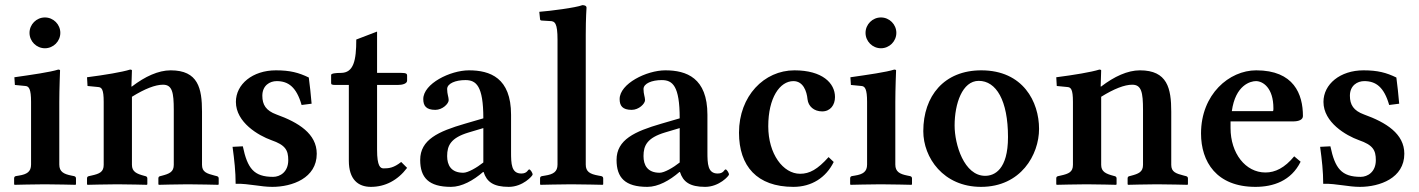

<svg xmlns="http://www.w3.org/2000/svg" viewBox="-20 -718 5527 748"><path d="M211 -321C211 -371 214 -444 214 -444C214 -446 209 -447 207 -447C176 -437 106 -427 36 -417L38 -387L79 -383C93 -382 101 -371 101 -321V-77C101 -49 85 -39 54 -34L42 -32C38 -31 35 -29 35 -23V0L37 2C37 2 118 0 154 0C193 0 274 2 274 2L276 0V-23C276 -29 272 -31 268 -32L258 -34C228 -40 211 -49 211 -77ZM95 -590C95 -557 122 -530 155 -530C188 -530 215 -557 215 -590C215 -623 188 -650 155 -650C122 -650 95 -623 95 -590Z M494 -381H492L494 -444C494 -446 489 -447 487 -447C455 -437 389 -426 319 -417L321 -383L362 -379C376 -378 384 -371 384 -321V-76C384 -48 368 -41 336 -34L327 -32C322 -31 319 -29 319 -23V0L321 2C321 2 402 0 437 0C476 0 552 2 552 2L554 0V-23C554 -29 550 -31 546 -32L542 -33C512 -41 494 -49 494 -76V-341C544 -372 585 -388 615 -388C651 -388 657 -358 657 -290V-76C657 -48 640 -41 609 -33L605 -32C600 -31 597 -29 597 -23V0L599 2C599 2 675 0 711 0C750 0 830 2 830 2L832 0V-23C832 -29 828 -31 824 -32L816 -34C785 -42 767 -48 767 -76V-283C767 -374 752 -444 645 -444C597 -444 545 -420 494 -381Z M886 -146C893 -94 898 -50 898 -2C925 -3 950 1 975 4C997 7 1018 10 1041 10C1118 10 1214 -24 1214 -119C1214 -197 1143 -241 1057 -272C1016 -287 1002 -310 1002 -345C1002 -385 1031 -402 1058 -402C1103 -402 1135 -379 1155 -309L1194 -314C1191 -350 1187 -386 1183 -416C1144 -435 1110 -444 1055 -444C964 -444 899 -390 899 -321C899 -241 987 -190 1037 -172C1092 -153 1103 -133 1103 -94C1103 -48 1071 -29 1044 -29C969 -29 944 -62 926 -148Z M1449 -387H1529C1548 -387 1566 -392 1566 -404V-424C1566 -430 1563 -434 1544 -434H1449V-595L1368 -564C1368 -483 1358 -434 1308 -434C1288 -434 1270 -432 1270 -426V-395C1270 -389 1272 -387 1288 -387H1339V-92C1339 -19 1375 10 1425 10C1480 10 1529 -15 1566 -64L1543 -87C1514 -64 1495 -62 1475 -62C1462 -62 1449 -69 1449 -135Z M1862 -48H1864C1876 -10 1902 10 1962 10C2017 10 2055 -33 2055 -38C2055 -45 2046 -58 2042 -58C2036 -58 2035 -42 2011 -42C1972 -42 1971 -80 1971 -126V-271C1971 -415 1889 -444 1807 -444C1734 -444 1629 -392 1629 -332C1629 -306 1640 -290 1676 -290C1704 -290 1728 -314 1728 -328C1728 -340 1722 -351 1722 -371C1722 -393 1755 -406 1793 -406C1835 -406 1863 -384 1863 -257L1791 -236C1688 -206 1617 -174 1617 -95C1617 -26 1650 10 1737 10C1779 10 1824 -15 1862 -48ZM1863 -85C1838 -65 1803 -45 1785 -45C1737 -45 1722 -75 1722 -110C1722 -151 1736 -181 1806 -202L1863 -219Z M2152 -563V-77C2152 -49 2136 -39 2104 -34L2092 -32C2087 -31 2084 -29 2084 -23V0L2086 2C2086 2 2170 0 2205 0C2244 0 2328 2 2328 2L2330 0V-23C2330 -29 2326 -31 2322 -32L2311 -34C2278 -40 2262 -49 2262 -77V-583C2262 -648 2265 -688 2265 -688C2265 -695 2258 -698 2249 -698C2224 -688 2122 -675 2081 -672L2084 -643C2084 -640 2087 -638 2090 -638L2122 -636C2142 -636 2152 -628 2152 -563Z M2627 -48H2629C2641 -10 2667 10 2727 10C2782 10 2820 -33 2820 -38C2820 -45 2811 -58 2807 -58C2801 -58 2800 -42 2776 -42C2737 -42 2736 -80 2736 -126V-271C2736 -415 2654 -444 2572 -444C2499 -444 2394 -392 2394 -332C2394 -306 2405 -290 2441 -290C2469 -290 2493 -314 2493 -328C2493 -340 2487 -351 2487 -371C2487 -393 2520 -406 2558 -406C2600 -406 2628 -384 2628 -257L2556 -236C2453 -206 2382 -174 2382 -95C2382 -26 2415 10 2502 10C2544 10 2589 -15 2627 -48ZM2628 -85C2603 -65 2568 -45 2550 -45C2502 -45 2487 -75 2487 -110C2487 -151 2501 -181 2571 -202L2628 -219Z M3228 -87 3208 -106C3165 -58 3134 -41 3097 -41C3031 -41 2973 -118 2973 -226C2973 -337 3018 -402 3071 -402C3109 -402 3123 -363 3126 -331C3129 -304 3151 -284 3183 -284C3215 -284 3233 -309 3233 -340C3233 -394 3184 -444 3075 -444C2957 -444 2859 -344 2859 -201C2859 -71 2929 10 3071 10C3142 10 3198 -26 3228 -87Z M3468 -321C3468 -371 3471 -444 3471 -444C3471 -446 3466 -447 3464 -447C3433 -437 3363 -427 3293 -417L3295 -387L3336 -383C3350 -382 3358 -371 3358 -321V-77C3358 -49 3342 -39 3311 -34L3299 -32C3295 -31 3292 -29 3292 -23V0L3294 2C3294 2 3375 0 3411 0C3450 0 3531 2 3531 2L3533 0V-23C3533 -29 3529 -31 3525 -32L3515 -34C3485 -40 3468 -49 3468 -77ZM3352 -590C3352 -557 3379 -530 3412 -530C3445 -530 3472 -557 3472 -590C3472 -623 3445 -650 3412 -650C3379 -650 3352 -623 3352 -590Z M3577 -207C3577 -104 3655 10 3802 10C3957 10 4028 -115 4028 -216C4028 -321 3966 -444 3803 -444C3658 -444 3577 -344 3577 -207ZM3793 -403C3861 -403 3907 -327 3907 -184C3907 -57 3854 -33 3818 -33C3736 -33 3699 -155 3699 -229C3699 -314 3729 -403 3793 -403Z M4270 -381H4268L4270 -444C4270 -446 4265 -447 4263 -447C4231 -437 4165 -426 4095 -417L4097 -383L4138 -379C4152 -378 4160 -371 4160 -321V-76C4160 -48 4144 -41 4112 -34L4103 -32C4098 -31 4095 -29 4095 -23V0L4097 2C4097 2 4178 0 4213 0C4252 0 4328 2 4328 2L4330 0V-23C4330 -29 4326 -31 4322 -32L4318 -33C4288 -41 4270 -49 4270 -76V-341C4320 -372 4361 -388 4391 -388C4427 -388 4433 -358 4433 -290V-76C4433 -48 4416 -41 4385 -33L4381 -32C4376 -31 4373 -29 4373 -23V0L4375 2C4375 2 4451 0 4487 0C4526 0 4606 2 4606 2L4608 0V-23C4608 -29 4604 -31 4600 -32L4592 -34C4561 -42 4543 -48 4543 -76V-283C4543 -374 4528 -444 4421 -444C4373 -444 4321 -420 4270 -381Z M5022 -109C4985 -64 4948 -46 4910 -46C4832 -46 4774 -121 4774 -219V-245H5017C5041 -245 5056 -252 5056 -266C5056 -351 5021 -444 4874 -444C4769 -444 4659 -351 4659 -198C4659 -88 4719 10 4871 10C4940 10 5010 -13 5047 -88ZM4779 -285C4793 -387 4852 -402 4873 -402C4900 -402 4941 -376 4941 -296C4941 -290 4941 -287 4939 -285Z M5123 -146C5130 -94 5135 -50 5135 -2C5162 -3 5187 1 5212 4C5234 7 5255 10 5278 10C5355 10 5451 -24 5451 -119C5451 -197 5380 -241 5294 -272C5253 -287 5239 -310 5239 -345C5239 -385 5268 -402 5295 -402C5340 -402 5372 -379 5392 -309L5431 -314C5428 -350 5424 -386 5420 -416C5381 -435 5347 -444 5292 -444C5201 -444 5136 -390 5136 -321C5136 -241 5224 -190 5274 -172C5329 -153 5340 -133 5340 -94C5340 -48 5308 -29 5281 -29C5206 -29 5181 -62 5163 -148Z"/></svg>

Font: Libertinus Serif Semibold
Style: Regular
Weight: 600
Designer: Philipp H. Poll, Khaled Hosny
Foundry: Caleb Maclennan
Version: Version 7.050;RELEASE